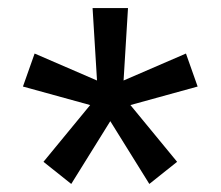

<svg xmlns="http://www.w3.org/2000/svg" viewBox="-20 -740 548 477"><path d="M37 -525 66 -607 221 -540 210 -720H298L287 -540L442 -607L471 -525L304 -479L420 -338L351 -283L254 -439L157 -283L88 -338L204 -479Z"/></svg>

Font: Radio Canada Condensed
Style: Regular
Weight: 400
Width: 3
Designer: Charles Daoud, Etienne Aubert Bonn, Alexandre Saumier Demers, Jacques Le Bailly
Foundry: Radio-Canada
Version: Version 2.104; ttfautohint (v1.8.4.7-5d5b);gftools[0.9.28.de